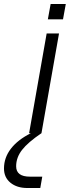

<svg xmlns="http://www.w3.org/2000/svg" viewBox="-91 -668 350 963"><path d="M163 -648H239L225 -571H149ZM117 0Q49 46 19.5 84Q-10 122 -10 166Q-10 218 59 218H121L111 275H46Q-6 275 -38.5 248.5Q-71 222 -71 177Q-71 123 -36.5 78Q-2 33 64 0H55L143 -500H205Z"/></svg>

Font: Overused Grotesk Book
Style: Italic
Weight: 350
Italic angle: -10°
Version: Version 0.003